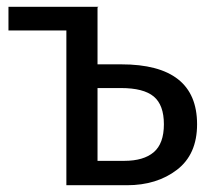

<svg xmlns="http://www.w3.org/2000/svg" viewBox="-20 -547 637 567"><path d="M355 0H176V-457H5V-527H271L268 -525V-357H338Q562 -357 562 -180Q562 -91 502.5 -45.5Q443 0 355 0ZM347 -72Q404 -72 434 -97.5Q464 -123 464 -180Q464 -237 434 -262Q404 -287 337 -287H268V-72Z"/></svg>

Font: Trujillo
Style: Regular
Weight: 400
Designer: Fira Sans original fonts by bBox Type GmbH, Carrois Corporate GbR, & Edenspiekermann AG / Changes by Cristiano Sobral
Foundry: Fira Sans original fonts by bBox Type GmbH, Carrois Corporate GbR, & Edenspiekermann AG / Changes by Cristiano Sobral
Version: Version 4.301;October 17, 2021;FontCreator 14.0.0.2814 64-bi